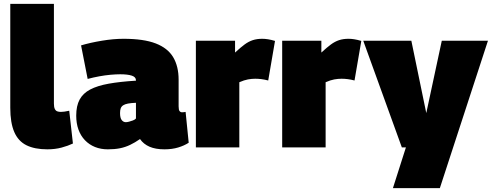

<svg xmlns="http://www.w3.org/2000/svg" viewBox="-20 -760 2539 990"><path d="M258 -740V-226Q258 -208 262.5 -198.5Q267 -189 275 -186Q283 -183 294 -183Q302 -183 312.5 -184.5Q323 -186 337 -189L356 -20Q331 -8 297.5 1Q264 10 224 10Q159 10 116.5 -11Q74 -32 53.5 -79.5Q33 -127 33 -204V-740Z M373 -164Q373 -214 390.5 -246.5Q408 -279 445 -298.5Q482 -318 540.5 -328.5Q599 -339 681 -344V-346Q681 -363 659.5 -370Q638 -377 600 -377Q578 -377 550 -374.5Q522 -372 492 -366.5Q462 -361 432 -353L398 -526Q445 -540 505 -550Q565 -560 617 -560Q721 -560 783 -536Q845 -512 873 -465Q901 -418 901 -349V-212Q901 -193 906 -187Q911 -181 917 -181Q922 -181 927.5 -181.5Q933 -182 937 -183L953 -24Q930 -9 898.5 0.5Q867 10 828 10Q782 10 751 -3.5Q720 -17 702 -43Q676 -25 651 -13Q626 -1 598.5 4.5Q571 10 536 10Q500 10 470 -2Q440 -14 418 -37Q396 -60 384.5 -92Q373 -124 373 -164ZM599 -177Q599 -152 607.5 -141Q616 -130 629 -130Q635 -130 645 -132.5Q655 -135 665.5 -139Q676 -143 681 -149V-230Q656 -229 640 -226Q624 -223 615 -217Q606 -211 602.5 -201.5Q599 -192 599 -177Z M1192 -550V-489Q1220 -515 1241 -530.5Q1262 -546 1283.5 -553Q1305 -560 1332 -560Q1346 -560 1362 -557.5Q1378 -555 1398 -549L1363 -345Q1344 -350 1327.5 -352Q1311 -354 1296 -354Q1278 -354 1258.5 -350.5Q1239 -347 1214 -336V0H990V-550Z M1637 -550V-489Q1665 -515 1686 -530.5Q1707 -546 1728.5 -553Q1750 -560 1777 -560Q1791 -560 1807 -557.5Q1823 -555 1843 -549L1808 -345Q1789 -350 1772.5 -352Q1756 -354 1741 -354Q1723 -354 1703.5 -350.5Q1684 -347 1659 -336V0H1435V-550Z M2006 210 2073 0H2052L1853 -550H2101L2178 -177L2258 -550H2496L2248 210Z"/></svg>

Font: Georama ExtraCondensed Thin Black
Style: Regular
Weight: 900
Version: Version 1.001